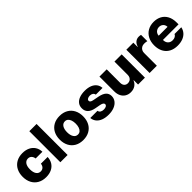

<svg xmlns="http://www.w3.org/2000/svg" viewBox="242 -1895 3093 3093"><g transform="rotate(-45 1788.5 -348.5)"><path d="M32.2 -263.7Q32.2 -344.7 64.5 -406.5Q96.7 -468.3 157 -502.7Q217.3 -537.1 298.8 -537.1Q370.6 -537.1 425.3 -510.7Q480 -484.4 510.5 -436.3Q541 -388.2 543 -324.2H389.6Q383.8 -365.2 360.6 -388.7Q337.4 -412.1 300.8 -412.1Q254.4 -412.1 227.3 -373.8Q200.2 -335.4 200.2 -265.6Q200.2 -194.8 227.1 -156.5Q253.9 -118.2 300.8 -118.2Q336.9 -118.2 360.8 -140.9Q384.8 -163.6 389.6 -205.1H543Q540.5 -140.6 510.3 -92Q480 -43.5 425.8 -16.8Q371.6 9.8 298.8 9.8Q216.8 9.8 156.5 -24.7Q96.2 -59.1 64.2 -120.8Q32.2 -182.6 32.2 -263.7Z M793 0H627.9V-707H793Z M877.9 -263.7Q877.9 -345.2 910.2 -407Q942.4 -468.8 1002.7 -502.9Q1063 -537.1 1144.5 -537.1Q1226.1 -537.1 1286.4 -502.9Q1346.7 -468.8 1378.9 -407Q1411.1 -345.2 1411.1 -263.7Q1411.1 -182.1 1378.9 -120.4Q1346.7 -58.6 1286.4 -24.4Q1226.1 9.8 1144.5 9.8Q1063 9.8 1002.7 -24.4Q942.4 -58.6 910.2 -120.4Q877.9 -182.1 877.9 -263.7ZM1243.2 -264.6Q1243.2 -309.1 1231.7 -343.3Q1220.2 -377.4 1198.2 -396.2Q1176.3 -415 1145.5 -415Q1098.1 -415 1072 -374Q1045.9 -333 1045.9 -264.6Q1045.9 -196.3 1072 -155.3Q1098.1 -114.3 1145.5 -114.3Q1176.3 -114.3 1198.2 -133.1Q1220.2 -151.9 1231.7 -186Q1243.2 -220.2 1243.2 -264.6Z M1721.7 -423.8Q1690.4 -423.8 1669.7 -410.9Q1648.9 -397.9 1649.4 -377.9Q1647.9 -343.8 1710 -332L1810.5 -312.5Q1889.6 -296.9 1928.5 -261.7Q1967.3 -226.6 1967.8 -168.9Q1967.3 -115.7 1936.3 -75.2Q1905.3 -34.7 1850.1 -12.5Q1794.9 9.8 1723.6 9.8Q1648.9 9.8 1594.5 -11.2Q1540 -32.2 1509 -71.3Q1478 -110.4 1472.7 -163.1H1636.7Q1641.1 -134.8 1664.3 -119.6Q1687.5 -104.5 1724.6 -104.5Q1758.8 -104.5 1779.5 -116.9Q1800.3 -129.4 1800.8 -151.4Q1799.8 -168.9 1783.7 -180.4Q1767.6 -191.9 1733.4 -199.2L1642.6 -215.8Q1564.5 -230.5 1524.9 -269.3Q1485.4 -308.1 1486.3 -369.1Q1485.8 -421.4 1513.9 -459.2Q1542 -497.1 1594.7 -517.1Q1647.5 -537.1 1718.8 -537.1Q1789.6 -537.1 1841.6 -516.4Q1893.6 -495.6 1922.6 -457.3Q1951.7 -418.9 1955.1 -366.2H1801.8Q1798.3 -392.6 1776.6 -408.2Q1754.9 -423.8 1721.7 -423.8Z M2390.6 -530.3H2554.7V0H2398.4V-97.7H2392.6Q2374.5 -49.3 2332 -21.2Q2289.6 6.8 2230.5 6.8Q2176.8 6.8 2135.5 -17.8Q2094.2 -42.5 2071.5 -87.6Q2048.8 -132.8 2048.8 -192.4V-530.3H2213.9V-223.6Q2213.9 -180.2 2236.6 -155Q2259.3 -129.9 2298.8 -129.9Q2324.7 -129.9 2345.5 -141.6Q2366.2 -153.3 2378.4 -175.5Q2390.6 -197.8 2390.6 -228.5Z M2661.1 -530.3H2821.3V-434.6H2826.2Q2840.3 -485.4 2873.3 -511.7Q2906.2 -538.1 2951.2 -538.1Q2970.7 -538.1 2998 -532.2V-388.7Q2986.8 -392.1 2967.8 -394.3Q2948.7 -396.5 2932.6 -396.5Q2901.9 -396.5 2877.7 -383.1Q2853.5 -369.6 2839.8 -345.5Q2826.2 -321.3 2826.2 -290V0H2661.1Z M3027.3 -262.7Q3027.3 -344.2 3059.6 -406.5Q3091.8 -468.8 3151.1 -502.9Q3210.4 -537.1 3289.1 -537.1Q3364.3 -537.1 3422.1 -505.9Q3480 -474.6 3512.5 -413.6Q3544.9 -352.5 3544.9 -266.6V-224.6H3189.5V-221.7Q3189.5 -170.4 3218.8 -139.9Q3248 -109.4 3297.9 -109.4Q3331.1 -109.4 3355.2 -122.8Q3379.4 -136.2 3389.6 -160.2H3543Q3533.2 -108.4 3500.5 -70.1Q3467.8 -31.7 3415.3 -11Q3362.8 9.8 3294.9 9.8Q3212.4 9.8 3152.1 -23.2Q3091.8 -56.2 3059.6 -117.4Q3027.3 -178.7 3027.3 -262.7ZM3391.6 -321.3Q3391.1 -349.1 3378.4 -371.1Q3365.7 -393.1 3343.3 -405.5Q3320.8 -418 3293 -418Q3264.2 -418 3241 -405.3Q3217.8 -392.6 3204.1 -370.6Q3190.4 -348.6 3189.5 -321.3Z"/></g></svg>

Font: WEMIX Pretendard ExtraBold
Style: Regular
Weight: 800
Designer: Base glyphs from Inter by Rasmus Andersson; Hangeul glyphs from Noto Sans CJK(Source Han Sans) by Jang Soo-young and Kan
Foundry: Kil Hyung-jin
Version: Version 1.000